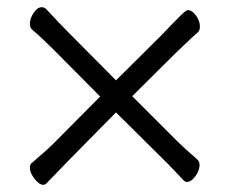

<svg xmlns="http://www.w3.org/2000/svg" viewBox="-20 -516 640 533"><path d="M168 -68 109 -7Q105 -3 100 -3Q89 -3 76 -19.5Q63 -36 63 -50Q63 -61 70 -65Q112 -101 128 -117L258 -248L129 -378Q96 -411 69 -434Q63 -439 63 -450Q63 -465 73.5 -480.5Q84 -496 96 -496Q103 -496 109 -490Q145 -451 170 -426L302 -293L428 -418Q466 -458 481.5 -473Q497 -488 501 -488Q513 -488 524 -473Q535 -458 535 -442Q535 -432 529 -426L512 -411L469 -370L347 -249L470 -126Q492 -104 527 -74Q534 -68 534 -58Q534 -43 522.5 -27Q511 -11 499 -11Q494 -11 489 -16L473 -33Q440 -68 430 -77L302 -204Z"/></svg>

Font: Fusion Kai T
Style: Regular
Weight: 400
Designer: Fontworks Inc.
Version: Version 24.134;May 13, 2024